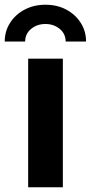

<svg xmlns="http://www.w3.org/2000/svg" viewBox="-58 -788 382 808"><path d="M60.5 0V-541H206.5V0ZM133.3 -768.1Q182.6 -768.1 220.9 -747.6Q259.3 -727.1 281.7 -691.9Q304.2 -656.7 304.2 -613.3H218.3Q218.3 -645.5 193.4 -666.3Q168.5 -687 133.3 -687Q97.7 -687 72.8 -666.3Q47.9 -645.5 47.9 -613.3H-38.1Q-38.1 -656.7 -15.6 -691.9Q6.8 -727.1 45.7 -747.6Q84.5 -768.1 133.3 -768.1Z"/></svg>

Font: Inter 17pt
Style: Bold
Weight: 700
Version: Version 4.001;git-66647c0bb